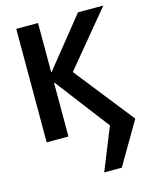

<svg xmlns="http://www.w3.org/2000/svg" viewBox="-143 -825 963 1193"><g transform="rotate(-15 339.0 -228.5)"><path d="M376 273 486 0 221 -347H219V0H79V-730H219V-413H221L476 -730H639L349 -380L649 0L489 273Z"/></g></svg>

Font: Mplus 1p Bold
Style: Bold
Weight: 700
Version: Version 1.061